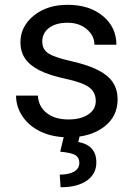

<svg xmlns="http://www.w3.org/2000/svg" viewBox="-20 -558 556 794"><path d="M376 -140.1Q376 -176.8 348.4 -197Q320.8 -217.3 252.2 -231.9Q183.6 -246.6 143.3 -267.1Q103 -287.6 83.7 -315.9Q64.5 -344.2 64.5 -383.3Q64.5 -448.2 119.4 -493.2Q174.3 -538.1 259.8 -538.1Q349.6 -538.1 405.5 -491.7Q461.4 -445.3 461.4 -373H370.6Q370.6 -410.2 339.1 -437Q307.6 -463.9 259.8 -463.9Q210.4 -463.9 182.6 -442.4Q154.8 -420.9 154.8 -386.2Q154.8 -353.5 180.7 -336.9Q206.5 -320.3 274.2 -305.2Q341.8 -290 383.8 -269Q425.8 -248 446 -218.5Q466.3 -189 466.3 -146.5Q466.3 -75.7 409.7 -33Q353 9.8 262.7 9.8Q199.2 9.8 150.4 -12.7Q101.6 -35.2 74 -75.4Q46.4 -115.7 46.4 -162.6H136.7Q139.2 -117.2 173.1 -90.6Q207 -64 262.7 -64Q314 -64 345 -84.7Q376 -105.5 376 -140.1ZM309.6 3.9 303.7 29.3Q378.4 42.5 378.4 113.8Q378.4 161.1 339.4 188.7Q300.3 216.3 230.5 216.3L227.1 164.1Q265.6 164.1 286.9 151.4Q308.1 138.7 308.1 115.7Q308.1 94.2 292.5 84Q276.9 73.7 229 69.3L244.6 3.9Z"/></svg>

Font: APIMedia Roboto
Style: Regular
Weight: 400
Designer: Google
Version: Version 2.137; 2017